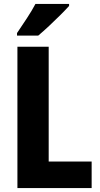

<svg xmlns="http://www.w3.org/2000/svg" viewBox="-20 -950 503 970"><path d="M68 0V-714H226V-134H443V0ZM329 -920Q313 -902 285.5 -874.5Q258 -847 228 -819Q198 -791 173 -770H66V-783Q91 -820 116 -858Q141 -896 159 -930H329Z"/></svg>

Font: Noto Sans Arabic Cond ExtBd
Style: Regular
Weight: 800
Width: 3
Designer: Monotype Design Team, Nadine Chahine, Nizar Qandah and Khaled Hosny
Foundry: Monotype Imaging Inc.
Version: Version 2.012; ttfautohint (v1.8.4.7-5d5b)